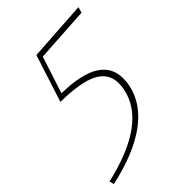

<svg xmlns="http://www.w3.org/2000/svg" viewBox="-204 -504 785 785"><g transform="rotate(-45 188.0 -112.0)"><path d="M148 -379 96 -219Q209 -217 263.5 -183Q318 -149 318 -84Q318 -63 314 -44Q296 42 213 102.5Q130 163 -15 195L-20 175Q253 112 287 -46Q291 -63 291 -82Q291 -141 237 -168.5Q183 -196 68 -197L134 -402L394 -419L387 -394Z"/></g></svg>

Font: Ysabeau Extralight
Style: Italic
Weight: 200
Italic angle: -12°
Designer: Christian Thalmann (Catharsis Fonts)
Version: Version 0.003